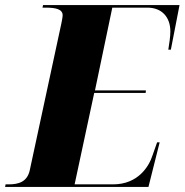

<svg xmlns="http://www.w3.org/2000/svg" viewBox="-58 -734 725 754"><path d="M-38 0H525L569 -175H559L541 -124C527 -80 484 -10 386 -10H235L312 -369H514L515 -379H315L383 -704H521C579 -704 611 -665 611 -611C611 -591 607 -564 603 -539H613L647 -714H111L109 -704H121C161 -704 188 -698 188 -674C188 -666 185 -653 183 -642L59 -66C49 -19 14 -10 -24 -10H-36Z"/></svg>

Font: Noto Serif Display SemiCondensed Black
Style: Italic
Weight: 900
Width: 4
Italic angle: -12°
Designer: Monotype Design Team
Foundry: Monotype Imaging Inc.
Version: Version 2.009